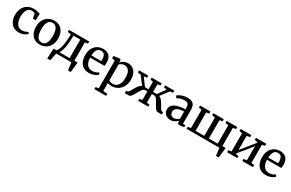

<svg xmlns="http://www.w3.org/2000/svg" viewBox="198 -2137 5988 3947"><g transform="rotate(30 3192.5 -164.0)"><path d="M283 11Q199 11 143.5 -26Q88 -63 60 -127Q32 -191 32 -271Q31.5 -333 49.8 -386.8Q68 -440.5 103.8 -481.2Q139.5 -522 191.8 -544.8Q244 -567.5 311.5 -567.5Q346.5 -567.5 375.5 -561.8Q404.5 -556 426.2 -549Q448 -542 462 -537.5L457 -382H390L367.5 -485Q365.5 -493 354.2 -499.5Q343 -506 326.8 -509.8Q310.5 -513.5 294 -513.5Q251 -513.5 218.5 -489.8Q186 -466 167.5 -418.8Q149 -371.5 148.5 -300.5Q148 -240 160 -194.5Q172 -149 193.5 -119.2Q215 -89.5 244.5 -74.8Q274 -60 308.5 -60Q338.5 -60 365.2 -66.5Q392 -73 414 -82.8Q436 -92.5 451 -103L470 -62Q453.5 -45 424.8 -28.2Q396 -11.5 359.5 -0.2Q323 11 283 11Z M527 -277.5Q527 -348 549 -402Q571 -456 608.8 -493Q646.5 -530 693.8 -548.8Q741 -567.5 791.5 -567.5Q878.5 -567.5 934.5 -529.8Q990.5 -492 1017.8 -426.8Q1045 -361.5 1045 -279Q1045 -208.5 1023 -154Q1001 -99.5 963.2 -63Q925.5 -26.5 878 -7.8Q830.5 11 780 11Q715 11 667.2 -10.8Q619.5 -32.5 588.5 -71.5Q557.5 -110.5 542.2 -163Q527 -215.5 527 -277.5ZM787 -45.5Q830.5 -45.5 861.2 -70.2Q892 -95 908 -145.2Q924 -195.5 924 -271Q924 -322.5 916.8 -366.5Q909.5 -410.5 893.2 -443Q877 -475.5 850.8 -493.2Q824.5 -511 786.5 -511Q742.5 -511 711.5 -486.2Q680.5 -461.5 664 -411.5Q647.5 -361.5 647.5 -285.5Q647.5 -233.5 655.2 -189.5Q663 -145.5 679.5 -113.2Q696 -81 722.5 -63.2Q749 -45.5 787 -45.5Z M1108 0V-55H1127Q1152.5 -76.5 1171.2 -117.5Q1190 -158.5 1202.2 -215.2Q1214.5 -272 1220.5 -342.5Q1226.5 -413 1226.5 -493L1147.5 -504V-553H1628.5V-504L1560 -493V0ZM1205.5 -56.5H1449V-495.5H1286.5V-447Q1286.5 -383 1280.5 -321.5Q1274.5 -260 1263.2 -207.2Q1252 -154.5 1237.2 -115.2Q1222.5 -76 1205.5 -56.5ZM1055.5 180Q1057 145.5 1058 105.8Q1059 66 1060.8 23.8Q1062.5 -18.5 1064.5 -59.5H1231L1167.5 -5.5Q1162.5 11 1156.2 38Q1150 65 1144 93.8Q1138 122.5 1133.2 146Q1128.5 169.5 1126 180ZM1546 180Q1544.5 160 1541.8 136.2Q1539 112.5 1535.8 87.8Q1532.5 63 1529.2 40.2Q1526 17.5 1524.5 0L1480.5 -59.5H1637.5Q1635.5 -40 1633 -15.8Q1630.5 8.5 1627.8 34.8Q1625 61 1622.2 87.2Q1619.5 113.5 1617 137.2Q1614.5 161 1612.5 180Z M1944 11Q1860 11 1804.5 -25.8Q1749 -62.5 1721.8 -127.5Q1694.5 -192.5 1694.5 -277.5Q1694.5 -344 1713.8 -397.2Q1733 -450.5 1768 -488.8Q1803 -527 1850.8 -547.2Q1898.5 -567.5 1955.5 -567.5Q2049.5 -567.5 2101.2 -516.2Q2153 -465 2155.5 -368.5Q2155.5 -338 2154.2 -315.5Q2153 -293 2149 -276H1809.5Q1810 -228.5 1821 -188.8Q1832 -149 1853 -120Q1874 -91 1905 -75.2Q1936 -59.5 1976.5 -59.5Q2018 -59.5 2060.5 -74.5Q2103 -89.5 2126 -107.5L2145.5 -63Q2128 -45 2096.5 -28Q2065 -11 2025.2 0Q1985.5 11 1944 11ZM1809.5 -328.5H2042Q2043 -338 2043.8 -350.2Q2044.5 -362.5 2044.5 -372Q2044.5 -433.5 2020.2 -472.5Q1996 -511.5 1938 -511.5Q1911.5 -511.5 1889 -502.2Q1866.5 -493 1849.5 -471.8Q1832.5 -450.5 1822.2 -415.2Q1812 -380 1809.5 -328.5Z M2208 241V192.5L2278.5 181.5V-474L2207.5 -491.5V-546L2352 -565H2355L2375.5 -547.5V-489Q2391.5 -506.5 2416.2 -524.8Q2441 -543 2474 -555.2Q2507 -567.5 2546.5 -567.5Q2604 -567.5 2653.5 -539.5Q2703 -511.5 2733.5 -451.8Q2764 -392 2764 -296Q2764 -233 2744.5 -177.5Q2725 -122 2687.8 -79.5Q2650.5 -37 2597.8 -13Q2545 11 2478 11Q2454 11 2427.2 7Q2400.5 3 2384 -3L2386 80.5V181.5L2487 192.5V241ZM2481 -41.5Q2527.5 -41.5 2565.2 -66.2Q2603 -91 2625 -143.8Q2647 -196.5 2647 -281.5Q2647 -338.5 2636 -379.5Q2625 -420.5 2605.5 -446.5Q2586 -472.5 2560.2 -484.8Q2534.5 -497 2505 -497Q2478 -497 2454.8 -489Q2431.5 -481 2413.8 -469.2Q2396 -457.5 2386 -446.5V-71.5Q2393.5 -60.5 2420 -51Q2446.5 -41.5 2481 -41.5Z M2790 0V-50L2826.5 -60.5Q2840.5 -64 2854 -83Q2867.5 -102 2882.2 -129.5Q2897 -157 2914 -187Q2931 -217 2951.8 -244Q2972.5 -271 2998 -288.8Q3023.5 -306.5 3055 -308.5L3057.5 -263L2884.5 -492.5L2812 -504V-553H3029.5V-504L2958 -492.5L3090 -312.5H3175.5V-492.5L3111 -504V-553H3347.5V-504L3283 -492.5V-312.5H3369.5L3501.5 -492.5L3430 -504V-553H3648V-504L3576 -492.5L3403 -263L3405.5 -308.5Q3437 -306.5 3462.5 -288.8Q3488 -271 3508.8 -244Q3529.5 -217 3546.8 -187Q3564 -157 3578.8 -129.5Q3593.5 -102 3607.2 -83Q3621 -64 3634.5 -60.5L3671 -50V0H3572.5Q3550 0 3530.2 -19Q3510.5 -38 3492 -67.8Q3473.5 -97.5 3455.8 -131.2Q3438 -165 3419.5 -195Q3401 -225 3381.5 -243.8Q3362 -262.5 3339.5 -262.5H3283V-58L3349 -49.5V0H3109.5V-49.5L3175.5 -58V-262.5H3119.5Q3097.5 -262.5 3077.8 -243.8Q3058 -225 3039.8 -195Q3021.5 -165 3003.5 -131.2Q2985.5 -97.5 2967 -67.8Q2948.5 -38 2929 -19Q2909.5 0 2887 0Z M3874.5 11Q3830 11 3792.2 -6.8Q3754.5 -24.5 3731.2 -60Q3708 -95.5 3708 -149.5Q3708 -199.5 3735.2 -234.5Q3762.5 -269.5 3809 -291.2Q3855.5 -313 3914.5 -323.5Q3973.5 -334 4037.5 -334.5V-370Q4037.5 -413.5 4028 -439Q4018.5 -464.5 3994.5 -475.8Q3970.5 -487 3926 -487Q3868 -487 3824.5 -469Q3781 -451 3757 -438.5L3731 -490.5Q3742 -500 3775 -517.8Q3808 -535.5 3855 -550Q3902 -564.5 3954 -564.5Q4024.5 -564.5 4065.8 -544.2Q4107 -524 4124.8 -480.8Q4142.5 -437.5 4142.5 -368.5V-51.5L4200.5 -51V-6.5Q4189.5 -3.5 4171 0Q4152.5 3.5 4132 6Q4111.5 8.5 4094 8.5Q4067 8.5 4055.8 0.2Q4044.5 -8 4044.5 -37.5V-69.5Q4032.5 -56.5 4008 -37.5Q3983.5 -18.5 3949.8 -3.8Q3916 11 3874.5 11ZM3920.5 -58.5Q3947 -58.5 3979.8 -73.8Q4012.5 -89 4037.5 -111V-282Q3965 -281.5 3918 -265.8Q3871 -250 3848 -223Q3825 -196 3825 -162Q3825 -125.5 3837.5 -102.8Q3850 -80 3871.5 -69.2Q3893 -58.5 3920.5 -58.5Z M5059 180Q5057.5 160 5054.8 136.2Q5052 112.5 5048.5 87.8Q5045 63 5042 40.2Q5039 17.5 5037.5 0L4993.5 -59.5H5150.5Q5148.5 -40 5146 -15.8Q5143.5 8.5 5140.8 34.8Q5138 61 5135.2 87.2Q5132.5 113.5 5130 137.2Q5127.5 161 5125 180ZM4258.5 0V-48L4329 -58V-492.5L4260 -504V-553H4505V-504L4438.5 -492.5V-56.5H4646.5V-492.5L4573.5 -504V-553H4822V-504L4755.5 -492.5V-56.5H4964V-492.5L4891 -504V-553H5142V-504L5073 -492.5V-58L5143.5 -48V0Z M5221.5 0V-49.5L5291.5 -58V-490L5223 -504V-553H5476V-504L5400 -490V-157L5470 -243L5655.5 -472V-490L5587 -504V-553H5831V-504L5764 -489.5V-58L5834 -49.5V0H5581V-49.5L5655.5 -58V-396L5580.5 -298.5L5400 -78.5V-57.5L5462 -49.5V0Z M6142.5 11Q6058.5 11 6003 -25.8Q5947.5 -62.5 5920.2 -127.5Q5893 -192.5 5893 -277.5Q5893 -344 5912.2 -397.2Q5931.5 -450.5 5966.5 -488.8Q6001.5 -527 6049.2 -547.2Q6097 -567.5 6154 -567.5Q6248 -567.5 6299.8 -516.2Q6351.5 -465 6354 -368.5Q6354 -338 6352.8 -315.5Q6351.5 -293 6347.5 -276H6008Q6008.5 -228.5 6019.5 -188.8Q6030.5 -149 6051.5 -120Q6072.5 -91 6103.5 -75.2Q6134.5 -59.5 6175 -59.5Q6216.5 -59.5 6259 -74.5Q6301.5 -89.5 6324.5 -107.5L6344 -63Q6326.5 -45 6295 -28Q6263.5 -11 6223.8 0Q6184 11 6142.5 11ZM6008 -328.5H6240.5Q6241.5 -338 6242.2 -350.2Q6243 -362.5 6243 -372Q6243 -433.5 6218.8 -472.5Q6194.5 -511.5 6136.5 -511.5Q6110 -511.5 6087.5 -502.2Q6065 -493 6048 -471.8Q6031 -450.5 6020.8 -415.2Q6010.5 -380 6008 -328.5Z"/></g></svg>

Font: Merriweather 24pt Medium
Style: Regular
Weight: 500
Designer: Eben Sorkin
Foundry: Eben Sorkin
Version: Version 2.100